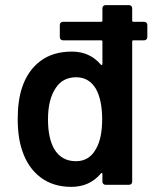

<svg xmlns="http://www.w3.org/2000/svg" viewBox="-20 -720 599 748"><path d="M554 -623V-575Q554 -570 550.5 -566.5Q547 -563 542 -563H500Q495 -563 495 -558V-12Q495 -7 491.5 -3.5Q488 0 483 0H391Q386 0 382.5 -3.5Q379 -7 379 -12V-42Q379 -45 377 -46Q375 -47 373 -44Q329 8 258 8Q187 8 138 -29Q89 -66 67 -132Q49 -183 49 -257Q49 -328 66 -379Q88 -445 137 -482Q186 -519 260 -519Q330 -519 373 -468Q375 -466 377 -467Q379 -468 379 -471V-558Q379 -563 374 -563H225Q220 -563 216.5 -566.5Q213 -570 213 -575V-623Q213 -628 216.5 -631.5Q220 -635 225 -635H374Q379 -635 379 -640V-688Q379 -693 382.5 -696.5Q386 -700 391 -700H483Q488 -700 491.5 -696.5Q495 -693 495 -688V-640Q495 -635 500 -635H542Q547 -635 550.5 -631.5Q554 -628 554 -623ZM378 -256Q378 -331 353 -375Q326 -419 277 -419Q224 -419 197 -377Q167 -333 167 -255Q167 -182 191 -140Q219 -92 276 -92Q328 -92 354 -140Q378 -181 378 -256Z"/></svg>

Font: Barlow SemiBold
Style: Regular
Weight: 600
Designer: Jeremy Tribby
Foundry: Tribby Type
Version: Version 1.422